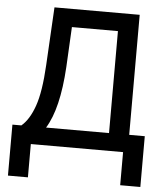

<svg xmlns="http://www.w3.org/2000/svg" viewBox="-59 -759 846 982"><g transform="rotate(5 364.5 -268.0)"><path d="M18.6 -90.8H64.5Q105 -124.5 130.9 -198Q156.7 -271.5 164.1 -408.2L180.7 -707H618.2V-90.8H698.2V169.9H594.7V0H121.1V170.9H18.6ZM514.6 -90.8V-614.3H278.3L267.6 -408.2Q254.9 -192.9 191.4 -90.8Z"/></g></svg>

Font: Pretendard Std Medium
Style: Regular
Weight: 500
Designer: Base glyphs from Inter by Rasmus Andersson; Hangeul glyphs from Noto Sans CJK(Source Han Sans) by Jang Soo-young and Kan
Foundry: Kil Hyung-jin
Version: Version 1.309